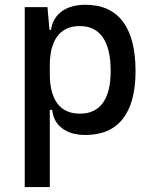

<svg xmlns="http://www.w3.org/2000/svg" viewBox="-20 -547 626 792"><path d="M82 224.6V-517.6H175.8L185.5 -408.2V224.6ZM332.5 9.8Q272.9 9.8 236.6 -17.6Q200.2 -44.9 195.3 -93.8H150.4L185.5 -241.2Q185.5 -161.1 217 -119.6Q248.5 -78.1 309.6 -78.1Q372.1 -78.1 404.3 -122.6Q436.5 -167 436.5 -253.9Q436.5 -345.7 404.3 -392.6Q372.1 -439.5 309.6 -439.5Q248.5 -439.5 217 -397.9Q185.5 -356.4 185.5 -276.4L150.4 -423.8H190.4Q197.3 -472.7 234.6 -500Q272 -527.3 332.5 -527.3Q434.6 -527.3 486.8 -458Q539.1 -388.7 539.1 -253.9Q539.1 -124 486.8 -57.1Q434.6 9.8 332.5 9.8Z"/></svg>

Font: Cascadia Mono
Style: Regular
Weight: 400
Monospace: yes
Designer: Aaron Bell
Foundry: Saja Typeworks
Version: Version 2404.023